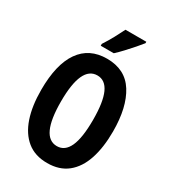

<svg xmlns="http://www.w3.org/2000/svg" viewBox="-223 -1114 1045 1172"><g transform="rotate(30 299.5 -528.0)"><path d="M553 -424Q553 -311 525.5 -228.5Q498 -146 442 -101Q386 -56 300 -56Q214 -56 158 -101.5Q102 -147 74 -229.5Q46 -312 46 -425Q46 -605 111 -698Q176 -791 300 -791Q429 -791 491 -692.5Q553 -594 553 -424ZM186 -424Q186 -175 300 -175Q356 -175 384 -236.5Q412 -298 412 -424Q412 -550 384 -611.5Q356 -673 300 -673Q186 -673 186 -424ZM455 -990Q441 -972 417.5 -945Q394 -918 367.5 -889.5Q341 -861 318 -840H226V-853Q252 -893 272 -930Q292 -967 308 -1000H455Z"/></g></svg>

Font: Noto Sans Malayalam UI ExtraCondensed
Style: Bold
Weight: 700
Width: 2
Designer: Jelle Bosma - Monotype Design Team
Foundry: Monotype Imaging Inc.
Version: Version 2.104; ttfautohint (v1.8.4.7-5d5b)